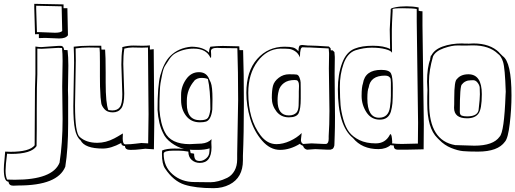

<svg xmlns="http://www.w3.org/2000/svg" viewBox="-157 -751 2692 1003"><path d="M-88 219Q-110 219 -113 198Q-137 198 -137 133Q-137 114 -133.5 82Q-130 50 -130 41Q-122 42 -102 42Q-3 42 24 8Q25 -38 25 -172Q25 -306 28 -364V-508Q45 -505 59 -505L143 -511Q146 -511 153 -511.5Q160 -512 162.5 -511.5Q165 -511 169 -509Q176 -505 178 -490L196 -489Q200 -453 200 -408L198 -278Q198 -253 199 -244V-104Q199 28 184 120Q144 218 -60 218ZM148 -501 60 -496Q45 -496 38 -497V-363Q35 -311 35 -178V-79Q35 -16 34 12Q7 53 -99 53Q-113 53 -120 52Q-128 113 -128 141Q-128 169 -120 187Q-107 188 -80 188Q118 188 154 99Q170 -3 170 -129L168 -300L170 -433Q170 -472 167 -500Q160 -501 148 -501ZM26 -572 22 -710V-731L175 -728V-708H195L198 -567Q187 -550 152 -550L79 -553Q58 -553 46 -552V-573ZM168 -590 165 -718 32 -721V-705L36 -583H53L130 -580Q162 -580 168 -590Z M647 29 602 26Q598 26 575 29Q552 32 524 32Q496 32 496 12Q479 11 477 0Q477 -1 476 -4Q423 25 380 25Q286 25 264 -18Q243 -35 234.5 -76Q226 -117 226 -197L230 -425Q230 -465 228 -507Q263 -512 310 -512H372Q372 -499 373 -492H392Q395 -461 395 -371V-321Q395 -210 409 -176Q423 -174 429 -174Q457 -174 469.5 -192Q482 -210 482 -259L477 -413Q477 -464 482 -495V-505Q511 -513 539 -513L586 -512Q611 -512 626 -514V-492L646 -494L649 -114Q649 -61 647 29ZM485 -54 484 -28Q484 3 498 3Q526 3 552 -0.5Q578 -4 581.5 -4Q585 -4 617 -2Q619 -106 619 -154L616 -503Q604 -502 584 -502L535 -503Q515 -503 492 -497V-493Q487 -462 487 -417L492 -262Q492 -206 476.5 -185Q461 -164 432 -164Q403 -164 388.5 -181Q374 -198 372 -212Q367 -245 367 -270Q365 -287 365 -352V-427Q365 -488 363 -502L305 -503Q269 -503 238 -498Q239 -479 239 -435L235 -201Q235 -56 259 -36Q293 -5 351 -5Q396 -5 440 -28Q454 -35 485 -54Z M1007 -511 1093 -509 1094 -489H1113Q1117 -372 1117 -212Q1117 -52 1112 63V87Q1112 177 1042 213Q1005 232 959 232Q864 232 806.5 213.5Q749 195 705 129Q689 106 689 52Q689 40 690 35Q714 25 754 25Q794 25 804 27Q769 18 738 -5Q707 -28 695 -56Q671 -102 666 -177Q666 -302 680 -356Q699 -425 732 -458Q775 -501 842 -507Q904 -507 935 -476Q935 -494 942 -507Q978 -511 1007 -511ZM859 200 942 201Q982 201 1030 178Q1054 166 1068 141Q1082 116 1082 81V53L1087 -227Q1087 -382 1083 -499L999 -500L978 -501Q945 -501 945 -484L946 -467V-458Q946 -449 944.5 -449Q943 -449 942 -450Q921 -497 855 -497Q802 -497 758 -472Q741 -462 727 -441Q713 -420 704.5 -406Q696 -392 690 -361.5Q684 -331 681.5 -317Q679 -303 677.5 -267.5Q676 -232 676 -222V-178Q681 -106 704 -61Q735 2 834 2Q841 1 863 0.5Q885 0 896 -1Q930 -4 948 -24Q947 -17 947 -6L948 18Q948 100 887 100Q862 100 844.5 84.5Q827 69 827 41Q799 36 775.5 36Q752 36 749 36Q698 36 698 52Q698 119 744.5 159.5Q791 200 859 200ZM953 -233 952 -179Q946 -126 920 -116Q907 -112 887 -112Q841 -112 815 -146Q789 -180 789 -228V-256Q789 -299 815 -336.5Q841 -374 882 -374Q917 -374 932 -346Q939 -332 944 -320Q953 -298 953 -233ZM819 -225V-208Q819 -123 888 -123Q920 -123 929 -135Q938 -147 942 -180Q942 -283 929 -338Q917 -344 895 -344Q873 -344 857 -329L859 -330Q819 -284 819 -225ZM938 24Q912 32 876.5 32Q841 32 834 31Q836 31 837 39Q838 47 839 49Q850 50 857 52Q857 72 863 81Q869 90 886.5 90Q904 90 920.5 76Q937 62 937 40Q937 38 937.5 32Q938 26 938 24Z M1570 -499 1571 -488H1581L1590 -479Q1592 -463 1592 -454V-444Q1591 -417 1591 -366L1593 -141Q1593 -82 1591.5 -44Q1590 -6 1590 1Q1590 8 1589.5 9.5Q1589 11 1588 14.5Q1587 18 1586 19.5Q1585 21 1583.5 23.5Q1582 26 1580 27Q1578 28 1569 31H1555L1490 28L1447 31Q1431 27 1426 11Q1413 6 1410 0Q1358 32 1306 32Q1254 32 1212 -16.5Q1170 -65 1150 -132Q1130 -199 1130 -266Q1130 -379 1186.5 -443Q1243 -507 1330 -507Q1358 -507 1373.5 -503Q1389 -499 1402 -483Q1402 -493 1403 -497Q1404 -501 1404.5 -504.5Q1405 -508 1406 -509Q1407 -510 1408 -512Q1409 -514 1411 -514Q1417 -516 1422 -516L1453 -513H1462Q1488 -513 1561 -508ZM1564 -171 1561 -393Q1561 -440 1562 -464V-474Q1562 -482 1560 -498Q1532 -500 1462 -503H1451L1424 -504Q1410 -504 1410 -456V-451Q1401 -473 1384.5 -483.5Q1368 -494 1353.5 -495.5Q1339 -497 1308 -497Q1237 -495 1188.5 -430Q1140 -365 1140 -266Q1140 -128 1204 -44Q1239 2 1287 2Q1321 2 1357.5 -14.5Q1394 -31 1419 -56L1415 -21Q1415 -4 1427 1L1470 -2L1535 1H1547Q1560 -2 1560 -26V-40Q1564 -99 1564 -171ZM1414 -278V-236Q1414 -183 1403.5 -160.5Q1393 -138 1352 -138Q1311 -138 1287 -169Q1263 -200 1263 -239.5Q1263 -279 1269 -302.5Q1275 -326 1299 -344.5Q1323 -363 1353 -363Q1383 -363 1392.5 -361.5Q1402 -360 1407.5 -346Q1413 -332 1413.5 -320Q1414 -308 1414 -278ZM1404 -273 1405 -302Q1405 -329 1392 -332Q1388 -333 1382 -333Q1347 -333 1326 -317Q1305 -301 1299 -277V-276Q1293 -256 1293 -226Q1293 -148 1352 -148Q1379 -148 1393 -164Q1402 -176 1403 -199.5Q1404 -223 1404 -247Z M1881 -495 1879 -597Q1879 -605 1884 -692V-703Q1884 -708 1908.5 -713Q1933 -718 1967 -718Q2001 -718 2030 -712V-695Q2039 -692 2050 -692V-618L2057 -102Q2057 -10 2056 29L1962 31Q1944 31 1922 31Q1900 31 1900 11V9L1887 8L1885 6Q1859 28 1820 28Q1734 28 1687 -30Q1608 -93 1608 -285Q1608 -362 1630 -421Q1652 -480 1696 -497Q1733 -512 1791 -512Q1849 -512 1881 -495ZM2027 -110 2020 -638V-704Q1999 -708 1946.5 -708Q1894 -708 1894 -703V-692Q1890 -621 1890 -597V-551Q1890 -506 1891 -475Q1887 -486 1857 -494Q1827 -502 1785 -502Q1743 -502 1699 -488Q1657 -473 1637.5 -417Q1618 -361 1618.5 -298.5Q1619 -236 1622 -202Q1625 -168 1636.5 -127Q1648 -86 1667 -61Q1686 -36 1721 -19Q1756 -2 1806 -2Q1856 -2 1879 -46Q1880 -50 1883 -50Q1890 -50 1892 -9L1891 -2Q1913 1 1942 1L2026 -1Q2027 -36 2027 -110ZM1834 -386Q1876 -386 1885.5 -367.5Q1895 -349 1895 -291Q1895 -233 1893 -211.5Q1891 -190 1885 -168Q1872 -126 1827 -126Q1782 -126 1757 -165Q1732 -204 1732 -250Q1732 -296 1739 -315Q1750 -386 1834 -386ZM1762 -237Q1762 -136 1823 -136Q1872 -136 1880 -190Q1885 -223 1885 -251V-320Q1885 -341 1880.5 -345.5Q1876 -350 1873 -352Q1866 -356 1854 -356Q1778 -356 1769 -294Q1762 -280 1762 -237Z M2076 -281 2074 -324Q2074 -400 2091 -442H2090Q2093 -462 2096 -462V-461Q2096 -460 2096 -460Q2111 -492 2155.5 -508Q2200 -524 2256 -524Q2264 -523 2293 -523L2317 -524Q2403 -524 2451 -477H2450L2469 -458Q2515 -427 2515 -252Q2515 -181 2506 -105Q2497 -29 2481 -11Q2444 41 2340 41Q2289 41 2262 38.5Q2235 36 2200 22Q2165 8 2137 -21L2128 -30Q2075 -81 2075 -211V-247ZM2313 -514 2275 -513Q2262 -513 2233 -513.5Q2204 -514 2161 -499Q2118 -484 2105 -456Q2084 -383 2084 -325L2085 -283V-209Q2085 -16 2221 7L2321 10Q2420 10 2453 -37Q2477 -61 2484 -255Q2485 -267 2485 -272Q2481 -396 2471 -427.5Q2461 -459 2444 -470Q2399 -514 2313 -514ZM2290 -363Q2360 -363 2360 -259Q2360 -180 2342 -157Q2324 -133 2283 -133Q2215 -133 2215 -188Q2216 -199 2216 -240Q2216 -329 2230 -338Q2250 -363 2290 -363ZM2245 -167Q2245 -151 2255 -147Q2265 -143 2283 -143Q2344 -143 2344 -185Q2350 -235 2350 -258.5Q2350 -282 2349 -294Q2348 -306 2338 -319Q2328 -332 2315 -332Q2302 -332 2287 -330Q2268 -325 2258 -312L2256 -310Q2245 -303 2245 -167Z"/></svg>

Font: Londrina Shadow
Style: Regular
Weight: 400
Designer: Marcelo Magalhaes
Foundry: Marcelo Magalhaes
Version: Version 1.001 2011